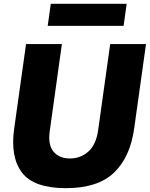

<svg xmlns="http://www.w3.org/2000/svg" viewBox="-20 -972 785 1002"><path d="M324 10Q157 10 95 -71Q33 -152 54 -301L116 -742H303L240 -291Q229 -217 259 -181Q289 -145 345 -145Q401 -145 441 -181Q481 -217 492 -291L555 -742H742L680 -300Q659 -151 574.5 -70.5Q490 10 324 10ZM625 -837H229L245 -952H641Z"/></svg>

Font: Morrison ExtraBold
Style: Regular
Weight: 800
Designer: Pablo Impallari, Rodrigo Fuenzalida (Modified by Dan O. Williams)
Version: Version 0.03;June 6, 2019;FontCreator 11.5.0.2425 64-bit; tt